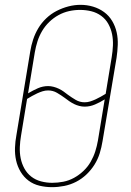

<svg xmlns="http://www.w3.org/2000/svg" viewBox="-20 -766 540 794"><path d="M195 8Q169 8 143.5 2Q118 -4 98 -19Q78 -34 65 -56Q52 -78 46.5 -103Q41 -128 42 -155Q43 -182 48 -208L105 -553Q109 -578 117 -602.5Q125 -627 138.5 -649.5Q152 -672 171.5 -690.5Q191 -709 214.5 -721Q238 -733 263 -739.5Q288 -746 313 -746Q340 -746 365 -738.5Q390 -731 410.5 -716Q431 -701 444 -679Q457 -657 462.5 -632Q468 -607 467 -580.5Q466 -554 462 -527L404 -182Q400 -157 392.5 -132.5Q385 -108 371 -85.5Q357 -63 337.5 -44.5Q318 -26 294.5 -14Q271 -2 245.5 3Q220 8 195 8ZM330 -343Q342 -343 353 -346.5Q364 -350 375 -355Q386 -360 396.5 -366Q407 -372 417 -378L442 -530Q446 -554 447 -578Q448 -602 443.5 -624.5Q439 -647 428 -667Q417 -687 398.5 -700.5Q380 -714 357.5 -719.5Q335 -725 311 -725Q288 -725 265.5 -720Q243 -715 222 -703.5Q201 -692 183.5 -675Q166 -658 154 -637.5Q142 -617 135 -595Q128 -573 124 -550L96 -380Q116 -392 136.5 -401Q157 -410 179 -410Q190 -410 201.5 -407Q213 -404 223.5 -399Q234 -394 243 -387.5Q252 -381 261 -374Q276 -363 293 -353Q310 -343 330 -343ZM196 -10Q219 -10 242 -14.5Q265 -19 286 -30.5Q307 -42 325 -59Q343 -76 355 -97Q367 -118 374 -140Q381 -162 385 -185L413 -355Q394 -343 373 -334Q352 -325 330 -325Q319 -325 307.5 -328Q296 -331 286 -336Q276 -341 266.5 -347.5Q257 -354 248 -361Q233 -372 216 -382Q199 -392 179 -392Q167 -392 156 -388.5Q145 -385 134 -380Q123 -375 112.5 -369Q102 -363 92 -357L67 -205Q63 -182 62 -158Q61 -134 65.5 -111.5Q70 -89 81 -69Q92 -49 109.5 -35.5Q127 -22 149.5 -16Q172 -10 196 -10Z"/></svg>

Font: Iosevka Slab Thin Oblique
Style: Regular
Weight: 100
Italic angle: -9°
Monospace: yes
Designer: Belleve Invis
Foundry: Belleve Invis
Version: Version 11.1.0; ttfautohint (v1.8.3)